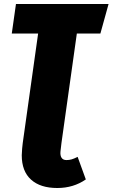

<svg xmlns="http://www.w3.org/2000/svg" viewBox="-20 -716 564 962"><path d="M283 43Q281 63 288.5 74.5Q296 86 313 86Q327 86 339 82.5Q351 79 369 70L410 183Q348 226 267 226Q182 226 135.5 184Q89 142 89 62Q89 52 91 28L94 0L171 -548H39L60 -696H524L483 -548H365L288 0Z"/></svg>

Font: Fira Sans Extra Condensed Black
Style: Italic
Weight: 900
Width: 3
Italic angle: -8°
Designer: Carrois Corporate & Edenspiekermann AG
Foundry: Carrois Corporate GbR & Edenspiekermann AG
Version: Version 4.203